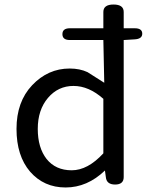

<svg xmlns="http://www.w3.org/2000/svg" viewBox="-20 -816 660 849"><path d="M444 -62Q366 13 270 13Q174 13 113 -57Q53 -127 53 -246Q53 -366 122 -439Q192 -513 288 -513Q333 -513 367 -497L441 -450L437 -639H289Q256 -639 256 -665Q256 -691 289 -691H437V-763Q437 -796 482 -796Q527 -796 527 -763V-691H576Q609 -691 609 -667Q609 -644 576 -642L527 -639V-33Q527 0 489 0Q451 0 448 -33ZM437 -138V-379Q373 -436 305 -436Q237 -436 192 -383Q147 -330 147 -246Q147 -163 186 -113Q226 -63 297 -63Q368 -63 437 -138Z"/></svg>

Font: Swei Gothic CJK TC Regular
Style: Regular
Weight: 400
Version: Version 2.129